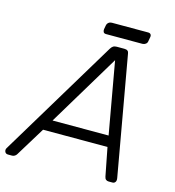

<svg xmlns="http://www.w3.org/2000/svg" viewBox="-154 -916 926 1016"><g transform="rotate(15 308.5 -408.0)"><path d="M-17 0Q-30 0 -34.5 -10.5Q-39 -21 -33 -31L358 -680Q364 -690 371.5 -695Q379 -700 391 -700H433Q445 -700 451 -695Q457 -690 458 -680L573 -31Q576 -16 570.5 -8Q565 0 555 0H534Q525 0 519 -5Q513 -10 511 -21L481 -175H128L30 -15Q26 -8 19 -4Q12 0 5 0ZM164 -235H471L401 -629ZM319 -750Q309 -750 305 -756Q301 -762 302 -772L306 -794Q308 -804 315.5 -810Q323 -816 333 -816H532Q542 -816 546.5 -810Q551 -804 549 -794L545 -772Q544 -762 536 -756Q528 -750 518 -750Z"/></g></svg>

Font: Rubik Light
Style: Italic
Weight: 300
Italic angle: -12°
Designer: Hubert and Fischer
Foundry: Hubert and Fischer
Version: Version 2.300;gftools[0.9.30]